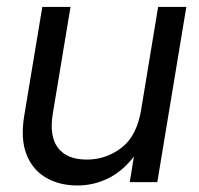

<svg xmlns="http://www.w3.org/2000/svg" viewBox="-20 -536 587 565"><path d="M207 9.8Q155.3 9.8 115.7 -12.9Q76.2 -35.6 58.1 -81.3Q40 -127 51.3 -195.3L104.5 -515.6H187.5L135.3 -201.2Q124.5 -134.3 151.1 -100.3Q177.7 -66.4 235.4 -66.4Q292 -66.4 337.4 -101.1Q382.8 -135.7 395.5 -213.9L445.3 -515.6H528.3L442.9 0H361.8L374 -75.2Q340.3 -31.7 298.1 -11Q255.9 9.8 207 9.8Z"/></svg>

Font: Inter Display
Style: Italic
Weight: 400
Italic angle: -9.39999°
Designer: Rasmus Andersson
Foundry: rsms
Version: Version 4.000;git-a52131595